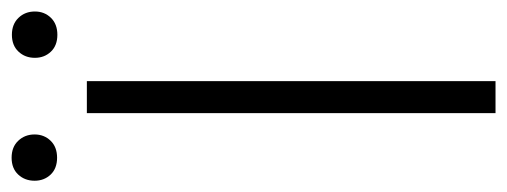

<svg xmlns="http://www.w3.org/2000/svg" viewBox="-317 -588 882 334"><g transform="rotate(-90 124.0 -421.0)"><path d="M149.9 0H94.2V-710.9H149.9ZM190.4 -801.3Q190.4 -818.4 201.2 -829.8Q211.9 -841.3 230.5 -841.3Q249 -841.3 260 -829.8Q271 -818.4 271 -801.3Q271 -784.7 260 -773.4Q249 -762.2 230.5 -762.2Q211.9 -762.2 201.2 -773.4Q190.4 -784.7 190.4 -801.3ZM-23.4 -801.8Q-23.4 -818.8 -12.7 -830.3Q-2 -841.8 16.6 -841.8Q35.2 -841.8 46.1 -830.3Q57.1 -818.8 57.1 -801.8Q57.1 -785.2 46.1 -773.9Q35.2 -762.7 16.6 -762.7Q-2 -762.7 -12.7 -773.9Q-23.4 -785.2 -23.4 -801.8Z"/></g></svg>

Font: MAUL Condensed Light
Style: Light
Weight: 300
Designer: MAUL
Version: Version 2.137; 2017; ttfautohint (v1.8.3)